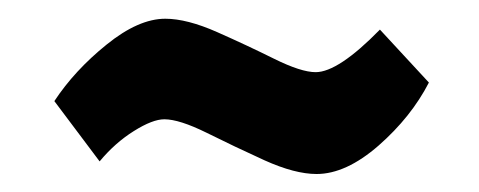

<svg xmlns="http://www.w3.org/2000/svg" viewBox="-20 -527 516 207"><path d="M321.3 -339.4Q297.9 -339.4 265.1 -354.2Q232.4 -369.1 202.9 -383.8Q173.3 -398.4 157.2 -398.4Q144.5 -398.4 124.3 -385.7Q104 -373 87.4 -353L38.6 -418Q60.5 -451.2 95 -479Q129.4 -506.8 158.2 -506.8Q181.6 -506.8 214.1 -492.4Q246.6 -478 275.6 -463.6Q304.7 -449.2 320.3 -449.2Q344.7 -449.2 389.6 -495.1L442.4 -438Q423.3 -400.9 388.2 -370.1Q353 -339.4 321.3 -339.4Z"/></svg>

Font: Oswald
Style: DemiBold
Weight: 600
Designer: Vernon Adams
Foundry: Vernon Adams
Version: 3.0; ttfautohint (v0.95) -l 8 -r 50 -G 200 -x 0 -w "G" -W -c